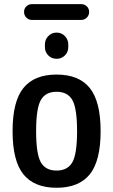

<svg xmlns="http://www.w3.org/2000/svg" viewBox="-20 -886 540 916"><path d="M325.2 -408.7Q302.7 -448.2 250 -448.2Q197.3 -448.2 174.8 -408.7Q152.3 -369.1 152.3 -260.3Q152.3 -151.4 174.8 -111.8Q197.3 -72.3 250 -72.3Q302.7 -72.3 325.2 -111.8Q347.7 -151.4 347.7 -260.3Q347.7 -369.1 325.2 -408.7ZM408.2 -54.2Q356.4 9.8 250 9.8Q143.6 9.8 91.8 -54.2Q40 -118.2 40 -260.3Q40 -402.3 91.8 -466.3Q143.6 -530.3 250 -530.3Q356.4 -530.3 408.2 -466.3Q460 -402.3 460 -260.3Q460 -118.2 408.2 -54.2ZM368.2 -791H131.8Q116.2 -791 105.5 -802.2Q94.7 -813.5 94.7 -829.1Q94.7 -844.7 105.5 -855.5Q116.2 -866.2 131.8 -866.2H368.2Q383.8 -866.2 394.5 -855.5Q405.3 -844.7 405.3 -829.1Q405.3 -813.5 394.5 -802.2Q383.8 -791 368.2 -791ZM194.3 -673.8Q194.3 -697.3 210.4 -713.9Q226.6 -730.5 250 -730.5Q273.4 -730.5 289.6 -713.9Q305.7 -697.3 305.7 -673.8V-661.1Q305.7 -637.7 289.6 -621.6Q273.4 -605.5 250 -605.5Q226.6 -605.5 210.4 -621.6Q194.3 -637.7 194.3 -661.1Z"/></svg>

Font: Rounded-X Mgen+ 1mn medium
Style: Regular
Weight: 500
Designer: [Source Han Sans]
Ryoko NISHIZUKA  (kana & ideographs); Paul D. Hunt (Latin, Greek & Cyrillic); Wenlong ZHANG  (bopomofo
Version: Version 1.059.20150602